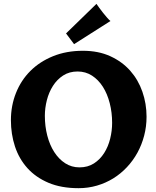

<svg xmlns="http://www.w3.org/2000/svg" viewBox="-20 -965 819 1005"><path d="M37.1 -335.9Q37.1 -411.6 63.5 -478Q89.8 -544.4 138.9 -593.5Q188 -642.6 257.8 -670.9Q327.6 -699.2 414.1 -699.2Q495.1 -699.2 557.1 -670.9Q619.1 -642.6 661.4 -595Q703.6 -547.4 725.3 -484.9Q747.1 -422.4 747.1 -354Q747.1 -302.7 734.6 -255.1Q722.2 -207.5 699.5 -166Q676.8 -124.5 644.5 -90.1Q612.3 -55.7 572.8 -31.2Q533.2 -6.8 487.3 6.6Q441.4 20 391.1 20Q300.3 20 233.6 -8.3Q167 -36.6 123.3 -85.2Q79.6 -133.8 58.3 -198.5Q37.1 -263.2 37.1 -335.9ZM386.2 -590.8Q342.8 -590.8 310.5 -569.8Q278.3 -548.8 257.1 -515.4Q235.8 -481.9 225.3 -440.7Q214.8 -399.4 214.8 -358.9Q214.8 -304.2 227.5 -255.1Q240.2 -206.1 263.9 -169.2Q287.6 -132.3 321 -110.6Q354.5 -88.9 396 -88.9Q439.5 -88.9 471.7 -109.6Q503.9 -130.4 525.1 -163.8Q546.4 -197.3 556.6 -238.8Q566.9 -280.3 566.9 -321.8Q566.9 -376 554.4 -424.8Q542 -473.6 518.6 -510.5Q495.1 -547.4 461.7 -569.1Q428.2 -590.8 386.2 -590.8ZM325.7 -790 484.9 -944.8Q490.2 -937 499.8 -923.8Q509.3 -910.6 520 -897.2Q530.8 -883.8 541 -872.1Q551.3 -860.4 558.1 -855L367.7 -733.9Z"/></svg>

Font: Simonetta
Style: Black
Weight: 900
Designer: Gayaneh Bagdasaryan
Foundry: Brownfox
Version: Version 1.002